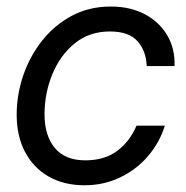

<svg xmlns="http://www.w3.org/2000/svg" viewBox="-20 -547 562 579"><path d="M234.9 11.7Q172.4 11.7 126.2 -14.9Q80.1 -41.5 55.2 -89.4Q30.3 -137.2 30.3 -200.7Q30.3 -261.2 50 -319.3Q69.8 -377.4 107.2 -424.6Q144.5 -471.7 196.8 -499.5Q249 -527.3 314 -527.3Q372.6 -527.3 416.5 -504.2Q460.4 -481 484.4 -440.4Q508.3 -399.9 506.3 -347.7H422.4Q420.9 -393.1 394.8 -422.6Q368.7 -452.1 311.5 -452.1Q249 -452.1 204.8 -415.8Q160.6 -379.4 137.5 -322.3Q114.3 -265.1 114.3 -202.6Q114.3 -138.2 145.3 -100.8Q176.3 -63.5 237.3 -63.5Q295.4 -63.5 333.5 -92Q371.6 -120.6 391.6 -168H477.1Q461.4 -117.2 426.5 -76.4Q391.6 -35.6 342.3 -12Q293 11.7 234.9 11.7Z"/></svg>

Font: Inter Display
Style: Italic
Weight: 400
Italic angle: -9.39999°
Designer: Rasmus Andersson
Foundry: rsms
Version: Version 4.000;git-a52131595